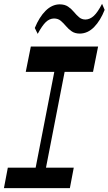

<svg xmlns="http://www.w3.org/2000/svg" viewBox="-21 -970 559 990"><path d="M144.5 -11.3 281.5 -715.3H334.8L197.8 -11.3ZM-0.7 0 19.3 -105.3H359.3L339.3 0ZM111.8 -599.5 137.9 -730H484.8L458.7 -599.5ZM173.4 -795.4 158.4 -825.7Q181.6 -882.2 214.2 -914.5Q246.8 -946.9 286.2 -947.6Q312.8 -947.6 329.9 -936Q347 -924.4 360 -908.6Q373 -892.8 386.7 -881.1Q400.4 -869.3 420.1 -869.3Q443.1 -870 463 -888.4Q482.9 -906.9 505.3 -950.3L518.6 -919.1Q496.8 -863.9 464.4 -830.7Q432 -797.5 391.2 -796.8Q365.6 -796.8 348.8 -808.4Q332 -820 319 -835.6Q306 -851.2 292 -863Q278 -874.7 257.3 -874.7Q233.9 -874.1 215.2 -856.1Q196.4 -838.1 173.4 -795.4Z"/></svg>

Font: Savate ExtraLight
Style: Italic
Weight: 200
Italic angle: -11°
Designer: Max Esnée
Foundry: Plomb Type
Version: Version 2.000